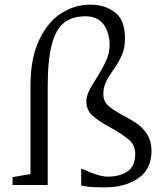

<svg xmlns="http://www.w3.org/2000/svg" viewBox="-20 -795 683 825"><path d="M111 -47V-428Q111 -543 147.5 -621.5Q184 -700 242.5 -737.5Q301 -775 369 -775Q431 -775 474 -742Q517 -709 517 -631Q517 -589 504 -559Q491 -529 466 -493Q445 -464 434.5 -441Q424 -418 424 -390Q424 -360 445 -341Q466 -322 511 -298Q549 -278 573 -260.5Q597 -243 614 -215Q631 -187 631 -147Q631 -68 574 -29Q517 10 432 10Q398 10 377 9Q356 8 329 2V-71Q405 -36 442 -36Q495 -36 528 -58.5Q561 -81 561 -135Q561 -170 535.5 -193Q510 -216 458 -245Q404 -274 377.5 -298Q351 -322 351 -360Q351 -380 362 -403Q373 -426 395 -460Q422 -503 436.5 -535.5Q451 -568 451 -601Q451 -655 425 -690Q399 -725 348 -725Q291 -725 255.5 -697.5Q220 -670 202.5 -603.5Q185 -537 185 -422V0H34V-34Z"/></svg>

Font: Martel Light
Style: Regular
Weight: 300
Designer: Dan Reynolds
Foundry: Dan Reynolds
Version: Version 1.001; ttfautohint (v1.1) -l 5 -r 5 -G 72 -x 0 -D la